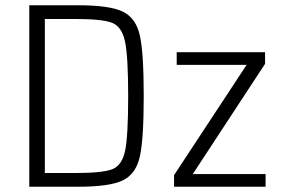

<svg xmlns="http://www.w3.org/2000/svg" viewBox="-20 -708 1071 728"><path d="M277 -688Q397 -688 446.5 -663.5Q496 -639 510.5 -572.5Q525 -506 525 -344Q525 -182 510.5 -115.5Q496 -49 446.5 -24.5Q397 0 277 0H91V-688ZM466 -344Q466 -494 454 -550.5Q442 -607 405 -621.5Q368 -636 266 -636H150V-52H266Q369 -52 406 -66.5Q443 -81 454.5 -137Q466 -193 466 -344ZM640 -44 915 -462H650V-510H985V-466L711 -48H987V0H640Z"/></svg>

Font: Saira SemiCondensed Light
Style: Regular
Weight: 300
Width: 4
Designer: Hector Gatti with collaboration of the Omnibus-Type team
Foundry: Omnibus-Type
Version: Version 0.072; ttfautohint (v1.8)